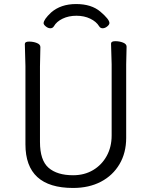

<svg xmlns="http://www.w3.org/2000/svg" viewBox="-20 -913 750 951"><path d="M196 -798Q196 -816 233 -851Q281 -893 357 -893Q433 -893 477.5 -855Q522 -817 522 -799Q522 -791 511 -782Q500 -773 488.5 -773Q477 -773 471 -783Q457 -806 427 -820.5Q397 -835 358.5 -835Q320 -835 290 -820.5Q260 -806 247 -783Q241 -773 229.5 -773Q218 -773 207 -782Q196 -791 196 -798ZM180 -680 178 -584V-210Q178 -119 220.5 -82Q263 -45 342 -45Q398 -45 441 -70.5Q484 -96 508.5 -140.5Q533 -185 533 -242V-595L530 -697Q530 -709 551 -709Q572 -709 589.5 -702Q607 -695 607 -682L605 -594V-230Q605 -156 572 -100Q539 -44 480 -13Q421 18 342 18Q106 18 106 -198V-586L103 -695Q103 -707 124 -707Q145 -707 162.5 -700Q180 -693 180 -680Z"/></svg>

Font: ToneOZ-Pinyin-WenKai-Regular
Style: Regular
Weight: 400
Designer: Fontworks Inc.
Foundry: ToneOZ
Version: Version 0.240331